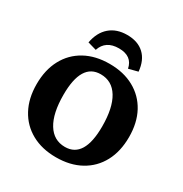

<svg xmlns="http://www.w3.org/2000/svg" viewBox="-156 -766 848 892"><g transform="rotate(30 268.0 -320.0)"><path d="M271.5 -649.4Q329.1 -649.4 362.8 -617.9Q396.5 -586.4 401.9 -527.8L352.5 -515.1Q340.3 -576.2 269.5 -576.2Q198.7 -576.2 178.7 -516.1L132.3 -529.3Q143.1 -587.4 179.2 -618.4Q215.3 -649.4 271.5 -649.4ZM267.6 8.8Q192.4 8.8 136.7 -22Q81.1 -52.7 50.8 -108.9Q20.5 -165 20.5 -241.2Q20.5 -317.9 50.8 -374.3Q81.1 -430.7 136.7 -461.4Q192.4 -492.2 268.1 -492.2Q343.8 -492.2 399.4 -461.4Q455.1 -430.7 485.4 -374.8Q515.6 -318.8 515.6 -242.2Q515.6 -165.5 485.4 -109.1Q455.1 -52.7 399.4 -22Q343.8 8.8 267.6 8.8ZM279.8 -53.7Q382.8 -53.7 382.8 -222.7Q382.8 -322.3 350.1 -376Q317.4 -429.7 256.3 -429.7Q153.3 -429.7 153.3 -260.7Q153.3 -161.1 186.3 -107.4Q219.2 -53.7 279.8 -53.7Z"/></g></svg>

Font: Markazi Text
Style: Bold
Weight: 700
Designer: Borna Izadpanah (Arabic designer), Fiona Ross (Arabic design director) and Florian Runge (Latin designer)
Foundry: Borna Izadpanah and Florian Runge
Version: Version 1.001; ttfautohint (v1.8.3)